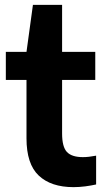

<svg xmlns="http://www.w3.org/2000/svg" viewBox="-20 -760 430 790"><path d="M282.5 10Q190 10 139.5 -37.5Q89 -85 89 -191V-431H4V-546.5H89L115.5 -740H235.5V-546.5H372V-431H235.5V-211Q235.5 -155.5 255.5 -134.5Q275.5 -113.5 321 -113.5Q333.5 -113.5 346.5 -115Q359.5 -116.5 375.5 -119.5V-1Q355.5 3.5 330.8 6.8Q306 10 282.5 10Z"/></svg>

Font: Encode Sans Semi Condensed
Style: Bold
Weight: 700
Width: 4
Designer: Multiple Designers
Foundry: Impallari Type
Version: Version 3.000; ttfautohint (v1.8.3) -l 8 -r 50 -G 200 -x 14 